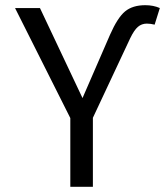

<svg xmlns="http://www.w3.org/2000/svg" viewBox="-20 -720 640 740"><path d="M546 -629Q526 -629 511.5 -616.5Q497 -604 482 -573L338 -266V0H251V-265L38 -689H134L298 -342L404 -586Q433 -652 462 -676Q491 -700 540 -700Q571 -700 596 -689L576 -625Q560 -629 546 -629Z"/></svg>

Font: FiraDG Mono
Style: Regular
Weight: 400
Designer: Carrois Corporate & Edenspiekermann AG
Foundry: Carrois Corporate GbR & Edenspiekermann AG
Version: Version 3.206